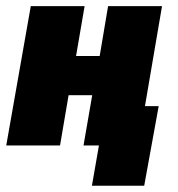

<svg xmlns="http://www.w3.org/2000/svg" viewBox="-61 -466 571 615"><path d="M233.4 128.9H400.9L447.3 -126H403.3L458 -446.3H285.2L258.3 -286.6H182.6L210 -446.3H37.6L-41 0H131.3L158.7 -161.1H234.4L206.5 0H255.9Z"/></svg>

Font: Roboto Flex Super Cond Black
Style: Italic
Weight: 900
Width: 3
Italic angle: -10°
Designer: Berlow after Robertson
Foundry: Google
Version: Version 3.200;Glyphs 3.3 (3311)